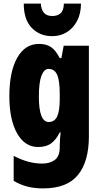

<svg xmlns="http://www.w3.org/2000/svg" viewBox="-20 -807 564 1067"><path d="M197 -563Q236 -563 262.5 -546Q289 -529 312 -484H321L334 -553H474V-49Q474 90 413.5 165Q353 240 219 240Q170 240 130.5 229.5Q91 219 56 198V59Q100 82 138.5 92Q177 102 214 102Q258 102 285 81.5Q312 61 312 11V5Q312 -12 313.5 -34Q315 -56 317 -71H312Q290 -28 262.5 -9Q235 10 192 10Q118 10 75 -66Q32 -142 32 -272Q32 -408 75.5 -485.5Q119 -563 197 -563ZM250 -424Q225 -424 210.5 -386.5Q196 -349 196 -270Q196 -129 251 -129Q283 -129 297.5 -159.5Q312 -190 312 -256V-285Q312 -359 297.5 -391.5Q283 -424 250 -424ZM430 -787Q430 -732 408.5 -691Q387 -650 351 -628Q315 -606 270 -606Q201 -606 156.5 -652Q112 -698 112 -787H207Q211 -718 270 -718Q300 -718 317 -733.5Q334 -749 335 -787Z"/></svg>

Font: Noto Sans Lao UI ExtCond Blk
Style: Regular
Weight: 900
Width: 2
Designer: Monotype Design Team
Foundry: Monotype Imaging Inc.
Version: Version 2.000; ttfautohint (v1.8.4.7-5d5b)